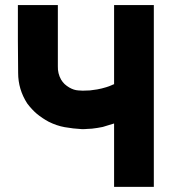

<svg xmlns="http://www.w3.org/2000/svg" viewBox="-20 -730 694 760"><path d="M431.6 -396.5Q431.6 -432.6 431.6 -467.8Q431.6 -503.9 431.6 -540Q431.6 -564.5 431.6 -588.9Q431.6 -613.3 431.6 -638.7Q431.6 -656.2 431.6 -673.8Q431.6 -692.4 431.6 -710Q433.6 -710 436.5 -710Q438.5 -710 441.4 -710Q446.3 -710 451.2 -710Q456.1 -710 460.9 -710Q471.7 -710 482.4 -710Q493.2 -710 503.9 -710Q514.6 -710 525.4 -710Q536.1 -710 546.9 -710Q557.6 -710 568.4 -710Q579.1 -710 588.9 -710Q588.9 -707 588.9 -705.1Q588.9 -702.1 588.9 -700.2Q588.9 -620.1 588.9 -541Q588.9 -460.9 588.9 -381.8Q588.9 -327.1 588.9 -272.5Q588.9 -217.8 588.9 -163.1Q588.9 -120.1 588.9 -77.1Q588.9 -33.2 588.9 9.8Q586.9 9.8 584 9.8Q582 9.8 579.1 9.8Q563.5 9.8 547.9 9.8Q532.2 9.8 516.6 9.8Q505.9 9.8 495.1 9.8Q484.4 9.8 473.6 9.8Q462.9 9.8 452.1 9.8Q441.4 9.8 431.6 9.8Q431.6 7.8 431.6 4.9Q431.6 2.9 431.6 0Q431.6 -29.3 431.6 -58.6Q431.6 -86.9 431.6 -116.2Q431.6 -136.7 431.6 -156.2Q431.6 -176.8 431.6 -196.3Q431.6 -208 431.6 -218.8Q431.6 -230.5 431.6 -241.2Q419.9 -237.3 409.2 -234.4Q397.5 -230.5 386.7 -227.5Q376 -225.6 365.2 -223.6Q354.5 -222.7 343.8 -220.7Q332 -219.7 325.2 -219.7Q318.4 -218.8 304.7 -218.8Q269.5 -220.7 236.3 -226.6Q204.1 -232.4 172.9 -248Q147.5 -261.7 126 -279.3Q105.5 -296.9 87.9 -320.3Q51.8 -376 51.8 -441.4Q50.8 -506.8 50.8 -570.3Q50.8 -590.8 50.8 -610.4Q50.8 -629.9 50.8 -650.4Q50.8 -665 50.8 -679.7Q50.8 -695.3 50.8 -710Q53.7 -710 56.6 -710Q58.6 -710 61.5 -710Q77.1 -710 92.8 -710Q108.4 -710 124 -710Q134.8 -710 145.5 -710Q156.2 -710 167 -710Q177.7 -710 188.5 -710Q198.2 -710 209 -710Q209 -707 209 -705.1Q209 -702.1 209 -700.2Q209 -673.8 209 -647.5Q209 -621.1 209 -594.7Q209 -576.2 209 -558.6Q209 -540 209 -522.5Q209 -495.1 209 -467.8Q208 -439.5 221.7 -415Q227.5 -405.3 235.4 -397.5Q244.1 -389.6 253.9 -383.8Q272.5 -373 290 -372.1Q307.6 -371.1 307.6 -371.1Q322.3 -371.1 335.9 -372.1Q349.6 -374 364.3 -376Q374 -377.9 382.8 -379.9Q391.6 -381.8 400.4 -384.8Q412.1 -388.7 412.1 -388.7Q412.1 -388.7 423.8 -393.6Q426.8 -394.5 427.7 -395.5Q429.7 -395.5 431.6 -396.5Z"/></svg>

Font: LeFont
Style: Bold
Weight: 800
Designer: Leryon MEDIA
Version: Version 1.0